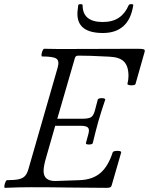

<svg xmlns="http://www.w3.org/2000/svg" viewBox="-20 -902 717 925"><path d="M4 3Q0 3 1 -6Q2 -15 6 -24.5Q10 -34 14 -34Q50 -34 70.5 -38.5Q91 -43 101.5 -55.5Q112 -68 118 -91L258 -577Q267 -609 251.5 -619.5Q236 -630 183 -630Q179 -630 180 -639.5Q181 -649 185 -658Q189 -667 193 -667Q225 -666 256.5 -666Q288 -666 319 -666Q401 -666 482.5 -666.5Q564 -667 643 -667Q666 -667 672.5 -664.5Q679 -662 677 -653L633 -498Q632 -493 621.5 -491.5Q611 -490 602 -492Q593 -494 594 -498Q599 -518 599 -536Q599 -583 577.5 -605Q556 -627 506 -629Q454 -632 417 -633Q380 -634 358 -634Q344 -634 341 -623L256 -330H377Q404 -330 417 -336.5Q430 -343 437 -369L451 -422Q453 -427 461.5 -428.5Q470 -430 478.5 -428.5Q487 -427 487 -422Q478 -397 470 -370.5Q462 -344 454 -318Q447 -292 440 -265.5Q433 -239 427 -213Q426 -208 417 -206.5Q408 -205 400.5 -206.5Q393 -208 394 -213L406 -257Q412 -279 403.5 -287.5Q395 -296 368 -296H246L203 -146Q190 -103 190 -78Q190 -30 246 -30L363 -34Q425 -36 463 -68Q501 -100 523 -168Q525 -173 535 -174.5Q545 -176 554.5 -174.5Q564 -173 564 -168L518 -9Q516 -2 511 0.5Q506 3 493 3Q408 3 315.5 1.5Q223 0 128 0Q67 0 4 3ZM476 -743Q353 -743 353 -835Q353 -846 354.5 -856.5Q356 -867 357 -877Q358 -882 368 -882Q378 -882 378 -877Q378 -796 475 -796Q522 -796 552.5 -816.5Q583 -837 600 -877Q602 -882 612.5 -882Q623 -882 622 -877Q612 -810 575 -776.5Q538 -743 476 -743Z"/></svg>

Font: Junicode
Style: Italic
Weight: 400
Italic angle: -11°
Designer: Peter S. Baker
Version: Version 2.100; ttfautohint (v1.8.4)